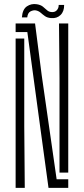

<svg xmlns="http://www.w3.org/2000/svg" viewBox="-20 -914 408 934"><path d="M216 0 176 -293 113 -758H56V-800H150.5L183 -547L255.5 -42H312V0ZM269.5 -74.5V-533L267 -800H312V-74.5ZM56 0V-726.5H98V-299.5L100.5 0ZM265.5 -890H292Q292.5 -858.5 274.5 -841Q256.5 -823.5 228.5 -826Q210 -827.5 198.8 -835.5Q187.5 -843.5 178 -852Q168.5 -860.5 154.5 -863.5Q142.5 -865.5 128.8 -858.8Q115 -852 112.5 -829.5H86.5Q89.5 -869 111 -883.2Q132.5 -897.5 158.5 -893.5Q177.5 -890.5 188.5 -881.8Q199.5 -873 208.2 -864.8Q217 -856.5 229.5 -855.5Q246.5 -853.5 256.2 -864Q266 -874.5 265.5 -890Z"/></svg>

Font: Big Shoulders Stencil Display Light
Style: Regular
Weight: 300
Designer: Patric King
Foundry: XO Type Co
Version: Version 1.000